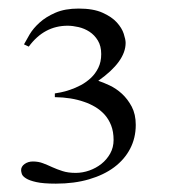

<svg xmlns="http://www.w3.org/2000/svg" viewBox="-20 -820 400 453"><path d="M300.3 -525.4Q300.3 -494.6 287.1 -469.2Q273.9 -443.8 249.5 -425.5Q225.1 -407.2 190.2 -397Q155.3 -386.7 111.8 -386.7Q82 -386.7 65.7 -390.4Q49.3 -394 41.3 -399.2Q33.2 -404.3 31.5 -409.7Q29.8 -415 29.8 -418.5Q29.8 -427.2 38.1 -433.1Q46.4 -439 57.6 -439Q70.8 -439 81.5 -434.8Q92.3 -430.7 103.5 -425.5Q114.7 -420.4 127.7 -416.3Q140.6 -412.1 158.7 -412.1Q174.8 -412.1 190.7 -417.7Q206.5 -423.3 219.2 -433.3Q231.9 -443.4 240 -457.8Q248 -472.2 248 -489.7Q248 -509.3 242.2 -524.2Q236.3 -539.1 226.6 -549.8Q216.8 -560.5 204.3 -567.9Q191.9 -575.2 178.7 -579.6Q148.4 -590.3 109.4 -590.8V-599.6Q113.8 -600.1 123.5 -602.1Q133.3 -604 145.5 -608.2Q157.7 -612.3 170.7 -619.1Q183.6 -626 194.3 -636Q205.1 -646 211.9 -659.9Q218.8 -673.8 218.8 -692.4Q218.8 -711.4 210.9 -724.4Q203.1 -737.3 191.2 -745.1Q179.2 -752.9 165.3 -756.1Q151.4 -759.3 139.6 -759.3Q84 -759.3 47.9 -710L36.6 -715.3Q41.5 -724.6 50 -739Q58.6 -753.4 73.5 -766.8Q88.4 -780.3 110.8 -790Q133.3 -799.8 165.5 -799.8Q200.2 -799.8 221.9 -790Q243.7 -780.3 255.6 -767.1Q267.6 -753.9 272 -740.2Q276.4 -726.6 276.4 -718.8Q276.4 -674.8 211.9 -629.4Q223.6 -625.5 238.8 -618.4Q253.9 -611.3 267.6 -598.9Q281.2 -586.4 290.8 -568.4Q300.3 -550.3 300.3 -525.4Z"/></svg>

Font: Doulos SIL Afr
Style: Regular
Weight: 400
Designer: Walt Agee, Victor Gaultney, Peter Martin, Debbi Hosken, Becca Hirsbrunner
Foundry: SIL International
Version: Version 5.000